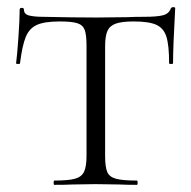

<svg xmlns="http://www.w3.org/2000/svg" viewBox="-20 -517 535 537"><path d="M36 -340Q36 -338 30.5 -338Q25 -338 25 -340Q28 -362 31.5 -412.5Q35 -463 35 -490Q35 -495 41 -495Q47 -495 47 -490Q47 -477 62 -473.5Q77 -470 99 -470Q187 -468 250 -468L337 -469Q355 -470 384 -470Q420 -470 436.5 -474.5Q453 -479 458 -494Q460 -497 465 -497Q470 -497 470 -494Q464 -386 464 -340Q464 -338 458.5 -338Q453 -338 453 -340Q453 -390 445.5 -414Q438 -438 417.5 -447.5Q397 -457 354 -457Q321 -457 304 -451Q287 -445 280.5 -430.5Q274 -416 274 -387V-81Q274 -50 280 -36Q286 -22 304.5 -17Q323 -12 363 -12Q365 -12 365 -6Q365 0 363 0Q332 0 315 -1L247 -2L182 -1Q164 0 132 0Q130 0 130 -6Q130 -12 132 -12Q171 -12 189.5 -17Q208 -22 215 -36.5Q222 -51 222 -81V-389Q222 -419 217 -433Q212 -447 196.5 -452Q181 -457 147 -457Q105 -457 83.5 -447.5Q62 -438 52 -413.5Q42 -389 36 -340Z"/></svg>

Font: Cormorant SC Light
Style: Regular
Weight: 300
Designer: Christian Thalmann (Catharsis Fonts)
Foundry: Catharsis Fonts
Version: Version 4.000